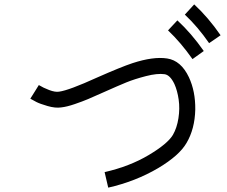

<svg xmlns="http://www.w3.org/2000/svg" viewBox="-20 -863 1040 881"><path d="M846.7 -508.8Q877 -444.3 876 -360.4Q874 -271.5 835.9 -207Q802.7 -149.4 706.1 -91.8Q601.6 -30.3 476.6 -2L460 -73.2Q575.2 -99.6 662.1 -151.4Q749 -203.1 773.4 -244.1Q792 -276.4 798.8 -320.8Q805.7 -365.2 799.8 -406.2Q793.9 -447.3 780.3 -477.5Q760.7 -518.6 735.4 -522.5Q702.1 -527.3 649.4 -513.7Q596.7 -500 559.6 -484.9Q522.5 -469.7 457 -440.4Q409.2 -418.9 383.8 -408.2Q358.4 -397.5 322.8 -385.3Q287.1 -373 260.7 -370.1Q233.4 -366.2 198.2 -376.5Q163.1 -386.7 147 -395Q130.9 -403.3 119.1 -410.2L138.7 -441.4L158.2 -472.7Q178.7 -460 206.1 -449.7Q233.4 -439.5 251 -442.4Q295.9 -448.2 426.8 -507.8Q535.2 -555.7 587.9 -573.2Q683.6 -604.5 747.1 -594.7Q810.5 -585 846.7 -508.8ZM793.9 -769.5Q858.4 -710 915 -628.9L863.3 -591.8Q809.6 -668 751 -723.6ZM871.1 -842.8Q935.5 -783.2 992.2 -701.2L939.5 -665Q886.7 -741.2 828.1 -795.9Z"/></svg>

Font: irohakakuC Regular
Style: Regular
Weight: 400
Designer: [Source Han Sans]
Ryoko NISHIZUKA Ë•øÂ°öÊ∂ºÂ≠ê (kana & ideographs); Paul D. Hunt (Latin, Greek & Cyrillic); Wenlong ZHAN
Version: Version 1.001.20160904